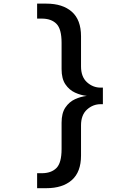

<svg xmlns="http://www.w3.org/2000/svg" viewBox="-20 -832 750 1032"><path d="M179.5 179.5V99H204.5Q255.5 99 283.2 71.2Q311 43.5 311 -31V-172.5Q311 -224 331.5 -254.2Q352 -284.5 383.2 -298.8Q414.5 -313 446.5 -316.5Q414.5 -320 383.2 -334.2Q352 -348.5 331.5 -378.8Q311 -409 311 -460.5V-602Q311 -676.5 283.2 -704.2Q255.5 -732 204.5 -732H179.5V-812.5H229Q316.5 -812.5 366 -769Q415.5 -725.5 415.5 -637V-475Q415.5 -419 447.5 -390Q479.5 -361 521 -361H533V-272H521Q479.5 -272 447.5 -243Q415.5 -214 415.5 -158V4Q415.5 92.5 366 136Q316.5 179.5 229 179.5Z"/></svg>

Font: League Mono Medium
Style: Regular
Weight: 500
Width: 6
Designer: Tyler Finck
Foundry: The League of Moveable Type / Tyler Finck
Version: Version 2.300;RELEASE